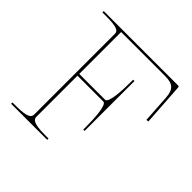

<svg xmlns="http://www.w3.org/2000/svg" viewBox="-142 -641 762 762"><g transform="rotate(45 239.0 -260.0)"><path d="M22.5 -520V-512.5H42.5C108.5 -512.5 117.5 -502.5 117.5 -487V-35.5C117.5 -21 111 -7.5 42.5 -7.5H22.5V0H225V-7.5H205C136.5 -7.5 130 -21 130 -35.5V-265H275C295 -265 297.5 -184 297.5 -140V-130H305V-410H297.5V-400C297.5 -359 295 -275 275 -275H130V-510H376.5C420.5 -510 437 -495.5 440 -451.5L447.5 -334.5L457.5 -335.5L445.5 -515.5C445.5 -517 444 -520 440.5 -520Z"/></g></svg>

Font: ZnikomitSC
Style: Regular
Weight: 100
Designer: gluk
Foundry: gluk
Version: Version 0.55